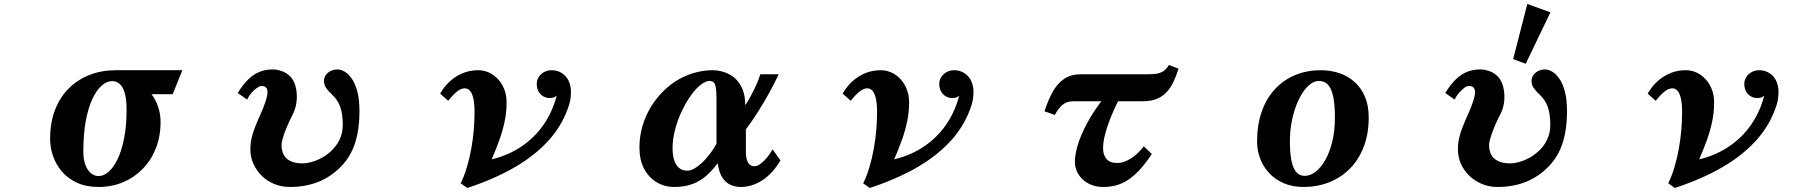

<svg xmlns="http://www.w3.org/2000/svg" viewBox="-20 -909 9040 954"><path d="M555.2 -560.1H886.2L837.9 -440.9H732.9Q754.9 -411.6 766.4 -376.2Q777.8 -340.8 777.8 -303.2Q777.8 -231.4 754.4 -172.1Q731 -112.8 689 -69.8Q647 -26.9 591.1 -3.4Q535.2 20 470.2 20Q408.7 20 363.3 -0.7Q317.9 -21.5 288.1 -56.2Q258.3 -90.8 243.7 -133.3Q229 -175.8 229 -219.2Q229 -300.8 253.9 -364.3Q278.8 -427.7 323.5 -471.4Q368.2 -515.1 427.2 -537.6Q486.3 -560.1 555.2 -560.1ZM537.1 -505.9Q510.7 -505.9 485.4 -483.9Q460 -461.9 439.2 -418Q418.5 -374 406.2 -308.1Q394 -242.2 394 -154.8Q394 -118.2 403.8 -91.1Q413.6 -64 430.9 -49.1Q448.2 -34.2 470.2 -34.2Q495.6 -34.2 520.3 -55.9Q544.9 -77.6 564.9 -119.6Q585 -161.6 596.9 -222.9Q608.9 -284.2 608.9 -362.8Q608.9 -416.5 599.6 -447.8Q590.3 -479 574.2 -492.4Q558.1 -505.9 537.1 -505.9Z M1335 -564Q1355.5 -564 1378.4 -556.4Q1401.4 -548.8 1420.4 -530.8Q1439.5 -512.7 1448.2 -481Q1457 -448.7 1454.3 -411.9Q1451.7 -375 1435.1 -341.8Q1419.4 -311.5 1406.7 -281.5Q1394 -251.5 1386.5 -227.1Q1378.9 -202.6 1378.9 -188Q1378.9 -162.1 1388.9 -141.6Q1398.9 -121.1 1422.1 -109.1Q1445.3 -97.2 1484.9 -97.2Q1502.9 -97.2 1526.1 -103.3Q1549.3 -109.4 1573.2 -121.6Q1597.2 -133.8 1618.2 -151.9Q1649.9 -179.7 1666.5 -213.6Q1683.1 -247.6 1683.1 -288.1Q1683.1 -343.3 1670.2 -378.7Q1657.2 -414.1 1629.9 -439Q1611.3 -456.1 1600.6 -471.9Q1589.8 -487.8 1589.8 -505.9Q1589.8 -523.9 1599.4 -536.9Q1608.9 -549.8 1624.3 -556.9Q1639.6 -564 1657.2 -564Q1673.8 -564 1692.6 -553Q1711.4 -542 1728 -518.1Q1744.6 -494.1 1755.4 -454.8Q1766.1 -415.5 1766.1 -353Q1766.1 -267.6 1744.6 -199.7Q1723.1 -131.8 1675.8 -83Q1626.5 -31.2 1562.3 -5.6Q1498 20 1420.9 20Q1378.9 20 1343.3 5.4Q1307.6 -9.3 1281.2 -34.9Q1254.9 -60.5 1240 -93.3Q1225.1 -126 1224.1 -162.1Q1223.6 -193.4 1229.7 -221.2Q1235.8 -249 1247.1 -277.3Q1258.3 -305.7 1272.9 -337.9Q1309.1 -418.5 1309.1 -450.2Q1309.1 -467.3 1301.5 -474.6Q1293.9 -481.9 1278.8 -481.9Q1271 -481.9 1257.3 -472.7Q1243.7 -463.4 1230 -448Q1216.3 -432.6 1208 -414.1L1161.1 -446.8Q1187.5 -489.7 1214.4 -515.4Q1241.2 -541 1271 -552.5Q1300.8 -564 1335 -564Z M2356 -560.1Q2384.8 -560.1 2410.2 -548.3Q2435.5 -536.6 2455.1 -515.1Q2474.6 -493.7 2485.8 -464.6Q2497.1 -435.5 2497.1 -400.9Q2497.1 -353 2487.8 -307.4Q2478.5 -261.7 2461.9 -215.1Q2445.3 -168.5 2422.9 -117.2Q2507.3 -137.7 2572.5 -182.1Q2637.7 -226.6 2681.6 -290.5Q2725.6 -354.5 2746.1 -434.1Q2739.3 -427.2 2731 -424.6Q2722.7 -421.9 2710 -421.9Q2694.8 -421.9 2680.2 -429.9Q2665.5 -438 2656.2 -453.9Q2647 -469.7 2647 -492.2Q2647 -510.3 2656.5 -525.6Q2666 -541 2682.9 -550.5Q2699.7 -560.1 2721.2 -560.1Q2749.5 -560.1 2771.5 -545.9Q2793.5 -531.7 2804.2 -509.8Q2809.6 -499 2813.2 -484.6Q2816.9 -470.2 2816.9 -458Q2816.9 -435.5 2814.7 -419.4Q2812.5 -403.3 2808.1 -389.2Q2777.8 -292.5 2709.5 -215.3Q2641.1 -138.2 2538.6 -78.6Q2436 -19 2301.8 24.9L2269 2Q2287.6 -36.1 2300.5 -80.3Q2313.5 -124.5 2321.8 -170.9Q2330.1 -217.3 2334 -263.2Q2337.9 -309.1 2337.9 -351.1Q2337.9 -395.5 2331.5 -421.6Q2325.2 -447.8 2314.2 -459Q2303.2 -470.2 2289.1 -470.2Q2269.5 -470.2 2248 -451.9Q2226.6 -433.6 2207 -408.2L2167 -443.8Q2198.7 -499 2248 -529.5Q2297.4 -560.1 2356 -560.1Z M3520 -560.1Q3547.9 -560.1 3576.4 -551.3Q3605 -542.5 3629.2 -522.5Q3653.3 -502.4 3668 -469Q3682.6 -435.5 3683.1 -386.2Q3696.8 -406.7 3711.7 -434.3Q3726.6 -461.9 3739 -490Q3751.5 -518.1 3757.8 -540H3849.1Q3828.6 -495.6 3802 -447.5Q3775.4 -399.4 3745.8 -352.8Q3716.3 -306.2 3686 -266.1V-159.2Q3686 -129.9 3691.7 -113.3Q3697.3 -96.7 3706.8 -89.8Q3716.3 -83 3728 -83Q3742.7 -83 3758.8 -95Q3774.9 -106.9 3790.8 -126Q3806.6 -145 3818.8 -167L3857.9 -111.8Q3818.4 -45.9 3767.3 -12.9Q3716.3 20 3660.2 20Q3634.8 20 3611.1 10Q3587.4 0 3570.1 -25.4Q3552.7 -50.8 3545.9 -98.1Q3520 -62.5 3489.7 -35.9Q3459.5 -9.3 3420.7 5.4Q3381.8 20 3330.1 20Q3282.2 20 3242.9 -3.4Q3203.6 -26.9 3180.4 -70.6Q3157.2 -114.3 3157.2 -175.8Q3157.2 -253.9 3188 -326.7Q3218.8 -399.4 3276.9 -457Q3314.5 -494.1 3356 -516.6Q3397.5 -539.1 3439.2 -549.6Q3481 -560.1 3520 -560.1ZM3505.9 -506.8Q3487.8 -506.8 3464.4 -489.7Q3440.9 -472.7 3416 -439Q3391.1 -405.3 3369.6 -360.8Q3348.1 -316.4 3335 -267.8Q3321.8 -219.2 3321.8 -171.9Q3321.8 -139.6 3329.3 -114.5Q3336.9 -89.4 3353.3 -75.2Q3369.6 -61 3396 -61Q3415.5 -61 3440.9 -78.4Q3466.3 -95.7 3492.4 -126Q3518.6 -156.2 3540 -194.8V-419.9Q3540 -457 3536.4 -475.6Q3532.7 -494.1 3525.1 -500.5Q3517.6 -506.8 3505.9 -506.8Z M4356 -560.1Q4384.8 -560.1 4410.2 -548.3Q4435.5 -536.6 4455.1 -515.1Q4474.6 -493.7 4485.8 -464.6Q4497.1 -435.5 4497.1 -400.9Q4497.1 -353 4487.8 -307.4Q4478.5 -261.7 4461.9 -215.1Q4445.3 -168.5 4422.9 -117.2Q4507.3 -137.7 4572.5 -182.1Q4637.7 -226.6 4681.6 -290.5Q4725.6 -354.5 4746.1 -434.1Q4739.3 -427.2 4731 -424.6Q4722.7 -421.9 4710 -421.9Q4694.8 -421.9 4680.2 -429.9Q4665.5 -438 4656.2 -453.9Q4647 -469.7 4647 -492.2Q4647 -510.3 4656.5 -525.6Q4666 -541 4682.9 -550.5Q4699.7 -560.1 4721.2 -560.1Q4749.5 -560.1 4771.5 -545.9Q4793.5 -531.7 4804.2 -509.8Q4809.6 -499 4813.2 -484.6Q4816.9 -470.2 4816.9 -458Q4816.9 -435.5 4814.7 -419.4Q4812.5 -403.3 4808.1 -389.2Q4777.8 -292.5 4709.5 -215.3Q4641.1 -138.2 4538.6 -78.6Q4436 -19 4301.8 24.9L4269 2Q4287.6 -36.1 4300.5 -80.3Q4313.5 -124.5 4321.8 -170.9Q4330.1 -217.3 4334 -263.2Q4337.9 -309.1 4337.9 -351.1Q4337.9 -395.5 4331.5 -421.6Q4325.2 -447.8 4314.2 -459Q4303.2 -470.2 4289.1 -470.2Q4269.5 -470.2 4248 -451.9Q4226.6 -433.6 4207 -408.2L4167 -443.8Q4198.7 -499 4248 -529.5Q4297.4 -560.1 4356 -560.1Z M5835.9 -567.9Q5824.2 -530.3 5809.6 -500.2Q5794.9 -470.2 5774.7 -449.2Q5754.4 -428.2 5725.8 -417Q5697.3 -405.8 5657.2 -405.8H5535.2Q5513.2 -362.3 5496.6 -320.1Q5480 -277.8 5470.5 -240.2Q5460.9 -202.6 5460.9 -171.9Q5460.9 -139.2 5478 -119.1Q5495.1 -99.1 5532.2 -99.1Q5553.2 -99.1 5576.7 -109.6Q5600.1 -120.1 5622.6 -138.9Q5645 -157.7 5663.1 -182.1L5703.1 -144Q5670.9 -95.2 5640.9 -63.2Q5610.8 -31.2 5581.5 -12.9Q5552.2 5.4 5522.9 12.7Q5493.7 20 5462.9 20Q5429.2 20 5402.8 9.5Q5376.5 -1 5358.2 -18.8Q5339.8 -36.6 5330.3 -58.6Q5320.8 -80.6 5320.8 -104Q5320.8 -141.6 5335.7 -190.2Q5350.6 -238.8 5379.9 -293.9Q5409.2 -349.1 5452.1 -405.8H5313Q5281.7 -405.8 5260.7 -389.2Q5239.7 -372.6 5221.2 -337.9L5169.9 -356Q5188 -412.6 5211.2 -453.9Q5234.4 -495.1 5268.1 -517.6Q5301.8 -540 5351.1 -540H5688Q5719.2 -540 5737.5 -545.2Q5755.9 -550.3 5767.3 -560.5Q5778.8 -570.8 5788.1 -585.9Z M6543 -560.1Q6592.8 -560.1 6636 -545.2Q6679.2 -530.3 6711.7 -500.7Q6744.1 -471.2 6762.5 -427.5Q6780.8 -383.8 6780.8 -326.2Q6780.8 -243.7 6755.9 -179.2Q6731 -114.7 6686.5 -70.3Q6642.1 -25.9 6583.3 -2.9Q6524.4 20 6457 20Q6400.9 20 6357.7 1Q6314.5 -18.1 6285.2 -50Q6255.9 -82 6241 -122.3Q6226.1 -162.6 6226.1 -205.1Q6226.1 -288.1 6249 -353.8Q6272 -419.4 6314.2 -465.3Q6356.4 -511.2 6414.6 -535.6Q6472.7 -560.1 6543 -560.1ZM6533.2 -506.8Q6511.7 -506.8 6491 -491.2Q6470.2 -475.6 6451.9 -447.5Q6433.6 -419.4 6419.4 -381.6Q6405.3 -343.8 6397.2 -299.1Q6389.2 -254.4 6389.2 -206.1Q6389.2 -153.8 6396 -115.2Q6402.8 -76.7 6419.2 -55.9Q6435.5 -35.2 6463.9 -35.2Q6489.7 -35.2 6515.9 -54.9Q6542 -74.7 6564 -112.3Q6585.9 -149.9 6599.4 -203.9Q6612.8 -257.8 6612.8 -326.2Q6612.8 -379.9 6606.9 -415Q6601.1 -450.2 6590.6 -470.2Q6580.1 -490.2 6565.4 -498.5Q6550.8 -506.8 6533.2 -506.8Z M7683.6 -847.7 7561 -592.3 7498.5 -615.2 7568.8 -889.2ZM7335 -564Q7355.5 -564 7378.4 -556.4Q7401.4 -548.8 7420.4 -530.8Q7439.5 -512.7 7448.2 -480.7Q7457 -448.7 7454.6 -412.1Q7451.7 -374 7435.1 -341.8Q7401.9 -277.8 7386.7 -227.1Q7378.9 -203.6 7378.9 -188Q7378.9 -162.1 7388.9 -141.6Q7398.9 -121.1 7422.4 -109.4Q7444.8 -97.2 7484.9 -97.2Q7502.9 -97.2 7526.1 -103.3Q7549.3 -109.4 7573.2 -121.6Q7597.2 -133.8 7623.5 -156.7Q7649.9 -179.7 7666.5 -213.9Q7683.1 -247.1 7683.1 -288.1Q7683.1 -343.3 7670.2 -378.7Q7657.2 -414.1 7629.9 -439Q7611.3 -456.1 7600.6 -471.9Q7589.8 -487.8 7589.8 -505.9Q7589.8 -523.9 7599.6 -536.9Q7609.4 -549.8 7624.5 -557.1Q7640.6 -564 7657.2 -564Q7673.8 -564 7692.6 -553Q7711.4 -542 7728 -518.1Q7744.6 -494.1 7755.4 -454.8Q7766.1 -415.5 7766.1 -353Q7766.1 -267.6 7744.6 -199.7Q7723.1 -131.8 7675.8 -83Q7577.1 20 7420.9 20Q7378.9 20 7343.3 5.1Q7307.6 -9.8 7281.2 -35.2Q7226.6 -88.4 7224.1 -162.1Q7223.6 -193.4 7229.7 -221.2Q7235.8 -249 7247.1 -277.3Q7252.4 -291.5 7259 -306.6Q7265.6 -321.8 7272.9 -337.9Q7309.1 -418.9 7309.1 -450.2Q7309.1 -481.9 7278.8 -481.9Q7259.8 -481.9 7230 -448.2Q7216.3 -433.1 7208 -414.1L7161.1 -446.8Q7187.5 -489.7 7214.4 -515.4Q7241.2 -541 7271 -552.7Q7301.8 -564 7335 -564Z M8356 -560.1Q8384.8 -560.1 8410.2 -548.3Q8435.5 -536.6 8455.1 -515.1Q8474.6 -493.7 8485.8 -464.6Q8497.1 -435.5 8497.1 -400.9Q8497.1 -353 8487.8 -307.4Q8478.5 -261.7 8461.9 -215.1Q8445.3 -168.5 8422.9 -117.2Q8507.3 -137.7 8572.5 -182.1Q8637.7 -226.6 8681.6 -290.5Q8725.6 -354.5 8746.1 -434.1Q8739.3 -427.2 8731 -424.6Q8722.7 -421.9 8710 -421.9Q8694.8 -421.9 8680.2 -429.9Q8665.5 -438 8656.2 -453.9Q8647 -469.7 8647 -492.2Q8647 -510.3 8656.5 -525.6Q8666 -541 8682.9 -550.5Q8699.7 -560.1 8721.2 -560.1Q8749.5 -560.1 8771.5 -545.9Q8793.5 -531.7 8804.2 -509.8Q8809.6 -499 8813.2 -484.6Q8816.9 -470.2 8816.9 -458Q8816.9 -435.5 8814.7 -419.4Q8812.5 -403.3 8808.1 -389.2Q8777.8 -292.5 8709.5 -215.3Q8641.1 -138.2 8538.6 -78.6Q8436 -19 8301.8 24.9L8269 2Q8287.6 -36.1 8300.5 -80.3Q8313.5 -124.5 8321.8 -170.9Q8330.1 -217.3 8334 -263.2Q8337.9 -309.1 8337.9 -351.1Q8337.9 -395.5 8331.5 -421.6Q8325.2 -447.8 8314.2 -459Q8303.2 -470.2 8289.1 -470.2Q8269.5 -470.2 8248 -451.9Q8226.6 -433.6 8207 -408.2L8167 -443.8Q8198.7 -499 8248 -529.5Q8297.4 -560.1 8356 -560.1Z"/></svg>

Font: BIZ UDPMincho
Style: Bold
Weight: 700
Designer: TypeBank Co., Ltd.
Foundry: Morisawa Inc.
Version: Version 1.06